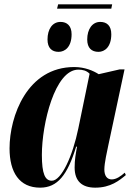

<svg xmlns="http://www.w3.org/2000/svg" viewBox="-20 -855 621 885"><path d="M497 -835H248L243 -815H493ZM434 -616C462 -616 493 -638 493 -697C493 -736 473 -754 442 -754C405 -754 382 -720 382 -673C382 -634 402 -616 434 -616ZM250 -616C279 -616 310 -638 310 -697C310 -736 289 -754 259 -754C221 -754 199 -720 199 -673C199 -634 219 -616 250 -616ZM165 10C245 10 291 -48 331 -179H335C329 -145 324 -119 324 -83C324 -19 359 10 419 10C490 10 530 -23 560 -48L555 -59C537 -43 516 -28 495 -28C474 -28 461 -44 461 -74C461 -104 474 -159 479 -184L554 -535H531L435 -513C410 -529 371 -546 322 -546C105 -546 24 -319 24 -171C24 -61 69 10 165 10ZM219 -22C188 -22 173 -53 173 -141C173 -285 233 -534 341 -534C360 -534 379 -530 393 -515L341 -263C315 -136 263 -22 219 -22Z"/></svg>

Font: Noto Serif Display Condensed ExtraBold
Style: Italic
Weight: 800
Width: 3
Italic angle: -12°
Designer: Monotype Design Team
Foundry: Monotype Imaging Inc.
Version: Version 2.009